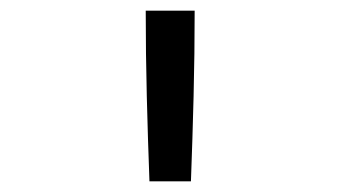

<svg xmlns="http://www.w3.org/2000/svg" viewBox="-20 -792 640 361"><path d="M261 -451Q258 -531 256 -611Q254 -691 254 -772H346Q346 -691 344 -611Q342 -531 339 -451Z"/></svg>

Font: Iosevka Curly Extended
Style: Regular
Weight: 400
Width: 7
Monospace: yes
Designer: Belleve Invis
Foundry: Belleve Invis
Version: Version 11.1.0; ttfautohint (v1.8.3)